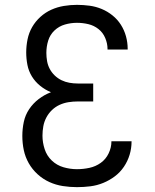

<svg xmlns="http://www.w3.org/2000/svg" viewBox="-20 -763 640 791"><path d="M297 8Q268 8 239 3.5Q210 -1 183.5 -13Q157 -25 135 -45Q113 -65 98.5 -90.5Q84 -116 78 -144.5Q72 -173 72 -203Q72 -232 78 -260.5Q84 -289 100 -313Q116 -337 139.5 -355Q163 -373 190 -383Q166 -393 145.5 -409.5Q125 -426 111.5 -448Q98 -470 93 -495.5Q88 -521 88 -547Q88 -574 93.5 -601Q99 -628 112.5 -651.5Q126 -675 146.5 -693.5Q167 -712 191.5 -723Q216 -734 243 -738.5Q270 -743 297 -743Q323 -743 349 -739.5Q375 -736 399 -726Q423 -716 443.5 -699.5Q464 -683 478 -661Q492 -639 499 -613.5Q506 -588 506 -562Q506 -561 506 -560Q506 -559 506 -559H423Q423 -559 423 -559.5Q423 -560 423 -561Q423 -584 413.5 -606.5Q404 -629 385.5 -643.5Q367 -658 344 -663.5Q321 -669 297 -669Q272 -669 247.5 -662Q223 -655 204.5 -637.5Q186 -620 178.5 -595.5Q171 -571 171 -545Q171 -528 174 -511Q177 -494 185 -479Q193 -464 205.5 -452Q218 -440 233.5 -432.5Q249 -425 266 -422Q283 -419 300 -419H364V-345H300Q281 -345 262 -342Q243 -339 225.5 -331Q208 -323 194 -309.5Q180 -296 171 -279Q162 -262 158.5 -243Q155 -224 155 -204Q155 -176 164 -148.5Q173 -121 193.5 -101.5Q214 -82 241.5 -74Q269 -66 297 -66Q323 -66 348.5 -71.5Q374 -77 395 -92Q416 -107 427.5 -131Q439 -155 439 -180Q439 -181 439 -181Q439 -181 439 -181H522Q522 -181 522 -180.5Q522 -180 522 -180Q522 -152 514 -125.5Q506 -99 490.5 -76Q475 -53 453 -36.5Q431 -20 405.5 -9.5Q380 1 352.5 4.5Q325 8 297 8Z"/></svg>

Font: Iosevka Mono
Style: Regular
Weight: 400
Designer: Belleve Invis
Foundry: Belleve Invis
Version: Version 11.1.1